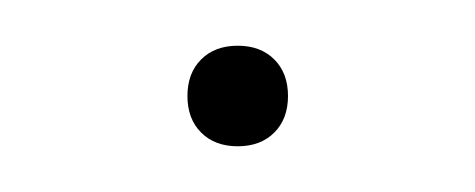

<svg xmlns="http://www.w3.org/2000/svg" viewBox="-20 -59 208 84"><path d="M84 -39Q94 -39 100 -33Q106 -27 106 -17Q106 -7 100 -1Q94 5 84 5Q74 5 68 -1Q62 -7 62 -17Q62 -27 68 -33Q74 -39 84 -39Z"/></svg>

Font: Work Sans Thin
Style: Regular
Weight: 250
Designer: Wei Huang
Foundry: Wei Huang
Version: Version 2.012